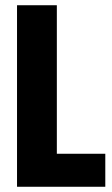

<svg xmlns="http://www.w3.org/2000/svg" viewBox="-20 -713 427 733"><path d="M45 -693H197V-126H382V0H45Z"/></svg>

Font: Khand Black
Style: Regular
Weight: 900
Designer: Sanchit Sawaria and Jyotish Sonowal (Devanagari), Satya Rajpurohit (Latin)
Foundry: Indian Type Foundry
Version: Version 2.000;PS 1.0;hotconv 1.0.79;makeotf.lib2.5.61930